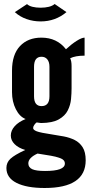

<svg xmlns="http://www.w3.org/2000/svg" viewBox="-20 -743 448 959"><path d="M203 196Q408 196 408 57.5Q408 16.5 392.8 -7.5Q377.5 -31.5 352.8 -43.8Q328 -56 299 -61.5Q270 -67 242.5 -71Q182 -80 163.8 -87Q145.5 -94 145.5 -103.5Q145.5 -110.5 150.8 -118.5Q156 -126.5 163 -131.5Q164.5 -131 174.8 -129.8Q185 -128.5 185.5 -128.5Q242.5 -129 273.8 -146.8Q305 -164.5 318.5 -191.5Q332 -218.5 334.8 -248Q337.5 -277.5 337.5 -302V-413.5Q337.5 -438 330.5 -452Q356.5 -465 402.5 -465V-555Q388.5 -555 363 -539Q337.5 -523 309.5 -497Q264.5 -555 186.5 -555Q119.5 -555 79.8 -512.8Q40 -470.5 40 -390V-282.5Q40 -235.5 59 -197.8Q78 -160 108 -148.5Q73 -134.5 53.5 -112.8Q34 -91 34 -66Q34 -42 53 -23Q72 -4 106 6Q51.5 31.5 31.8 50.2Q12 69 12 96Q12 145 62.5 170.5Q113 196 203 196ZM187.5 -213Q150 -213 150 -262V-409.5Q150 -459.5 187.5 -459.5Q206 -459.5 216.5 -446.2Q227 -433 227 -409.5V-262Q227 -213 187.5 -213ZM205 111Q160 111 140.8 102Q121.5 93 121.5 73Q121.5 45 167.5 24L235 35Q257 38.5 280.5 46.8Q304 55 304 74Q304 111 205 111ZM183 -636Q256.5 -636 312 -682.5L253 -723Q242 -713.5 223.8 -709Q205.5 -704.5 183 -704.5Q160 -704.5 142.2 -709Q124.5 -713.5 115 -722.5L54 -682.5Q79 -659.5 112.5 -647.8Q146 -636 183 -636Z"/></svg>

Font: League Gothic SemiExpanded
Style: Regular
Weight: 400
Width: 6
Designer: The League of Moveable Type
Version: Version 1.600; ttfautohint (v1.8.3)